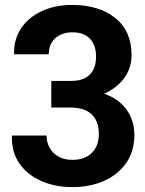

<svg xmlns="http://www.w3.org/2000/svg" viewBox="-20 -741 583 771"><path d="M270.5 10.3Q202.1 10.3 147 -13.7Q91.3 -37.6 58.8 -83.3Q26.4 -128.9 27.8 -193.8L28.8 -196.8H167Q167 -168.9 179.7 -146.5Q192.4 -124.5 215.6 -111.8Q238.8 -99.1 270.5 -99.1Q319.8 -99.1 348.4 -126.7Q377 -154.3 377 -203.6Q377 -253.4 348.6 -281.2Q320.3 -309.1 263.2 -309.1H186V-416H266.1Q300.8 -416 322.3 -428.2Q365.7 -451.2 365.7 -513.7Q365.7 -559.1 341.3 -585.2Q316.9 -611.3 270.5 -611.3Q242.2 -611.3 221.2 -600.6Q175.8 -577.6 175.8 -522.9H37.6L36.6 -525.9Q35.2 -582.5 64.5 -627Q93.8 -670.9 147.2 -696Q200.7 -721.2 269.5 -721.2Q377.4 -721.2 442.9 -668.7Q508.3 -616.2 508.3 -520Q508.3 -470.2 480.7 -430.2Q453.1 -390.1 398.4 -364.7Q457.5 -343.8 488.5 -300.3Q519.5 -256.8 519.5 -199.2Q519.5 -134.3 487.3 -87.4Q455.1 -40.5 398.7 -15.1Q342.3 10.3 270.5 10.3Z"/></svg>

Font: Hanuman
Style: Bold
Weight: 700
Designer: Danh Hong
Version: Version 8.002; ttfautohint (v1.8.3)